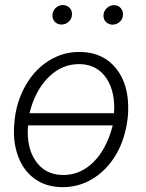

<svg xmlns="http://www.w3.org/2000/svg" viewBox="-20 -749 593 779"><path d="M40 -268.6Q50.3 -352.1 94.5 -419.7Q138.7 -487.3 208 -518.6Q253.9 -539.6 309.6 -538.1Q399.9 -535.6 451.9 -470.2Q503.9 -404.8 500 -296.4L498.5 -273.4Q488.3 -184.6 450.4 -121.1Q412.6 -57.6 354.5 -22.7Q296.4 12.2 227.5 10.3Q162.6 8.3 117.2 -26.1Q71.8 -60.5 51.3 -121.1Q30.8 -181.6 38.6 -252.4ZM230.5 -39.1Q302.7 -36.6 357.4 -89.6Q412.1 -142.6 437.5 -240.2H93.8Q86.4 -152.8 123.8 -97.2Q161.1 -41.5 230.5 -39.1ZM306.6 -488.8Q233.9 -491.2 178.5 -437.3Q123 -383.3 99.6 -289.6H442.4Q445.8 -328.1 438.5 -365Q431.2 -401.9 412.6 -430.2Q375.5 -486.3 306.6 -488.8ZM192.9 -688.5Q193.8 -705.1 205.6 -716.6Q217.3 -728 234.4 -728.5Q251.5 -728.5 262.5 -717Q273.4 -705.6 272 -688.5Q271 -672.4 258.8 -661.1Q246.6 -649.9 230.5 -649.4Q213.4 -649.4 202.6 -660.4Q191.9 -671.4 192.9 -688.5ZM399.9 -688Q400.9 -704.6 413.6 -716.3Q426.3 -728 441.4 -728Q458.5 -728.5 469.2 -716.8Q480 -705.1 479 -688Q478 -671.4 465.8 -660.4Q453.6 -649.4 437.5 -648.9Q420.9 -648.9 409.9 -659.9Q398.9 -670.9 399.9 -688Z"/></svg>

Font: RobotoInd Light
Style: Italic
Weight: 300
Italic angle: -12°
Designer: Google
Version: Version 2.001151; 2014